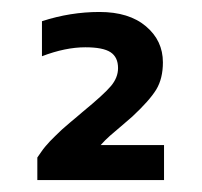

<svg xmlns="http://www.w3.org/2000/svg" viewBox="-20 -674 341 324"><path d="M43 -370.1V-408.2Q46.4 -413.1 49.6 -417.7Q52.7 -422.4 57.1 -427.5Q61.5 -432.6 64.5 -435.8Q67.4 -439 73 -444.3Q78.6 -449.7 81.1 -452.1Q83.5 -454.6 90.3 -460.4Q97.2 -466.3 99.1 -468Q101.1 -469.7 109.4 -476.6Q117.7 -483.4 119.1 -484.9Q155.3 -514.6 167.2 -528.8Q179.2 -543 179.2 -559.1Q179.2 -577.6 166.5 -585.9Q153.8 -594.2 124 -594.2Q90.3 -594.2 50.8 -579.1V-638.2Q98.6 -653.8 147.9 -653.8Q197.8 -653.8 226.3 -629.6Q254.9 -605.5 254.9 -568.8Q254.9 -541.5 243.7 -522.9Q232.4 -504.4 203.1 -477.1Q194.8 -469.7 184.3 -460.9Q173.8 -452.1 165.8 -445.1Q157.7 -438 149.9 -429.2H256.8V-370.1Z"/></svg>

Font: Kanit
Style: Regular
Weight: 400
Designer: Katatrad Team
Foundry: CadsonDemak
Version: Version 1.000;PS 001.000;hotconv 1.0.88;makeotf.lib2.5.64775